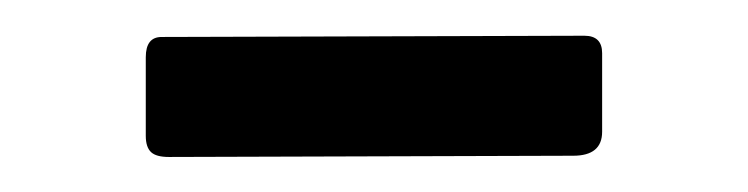

<svg xmlns="http://www.w3.org/2000/svg" viewBox="-20 -319 421 108"><path d="M318.7 -244.9Q318.7 -231.4 302.4 -231.4L75 -230.7Q67.9 -230.7 65 -233.4Q62 -236.2 62 -242.6V-286.8Q62 -298.2 70.9 -298.2L308.7 -298.9Q318.7 -298.9 318.7 -289.1Z"/></svg>

Font: Libre Franklin Thin
Style: Regular
Weight: 100
Designer: Pablo Impallari, Rodrigo Fuenzalida, Nhung Nguyen
Foundry: Impallari Type
Version: Version 3.000